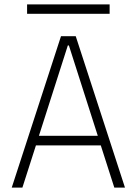

<svg xmlns="http://www.w3.org/2000/svg" viewBox="-20 -859 626 879"><path d="M33.7 0H82.5L144.5 -193.4H441.4L503.4 0H552.2L326.7 -693.4H259.3ZM158.2 -237.3 290.5 -650.9H295.4L427.7 -237.3ZM104 -795.9H481.9V-838.9H104Z"/></svg>

Font: Cascadia Mono PL ExtraLight
Style: Regular
Weight: 200
Monospace: yes
Designer: Aaron Bell
Foundry: Saja Typeworks
Version: Version 2404.023